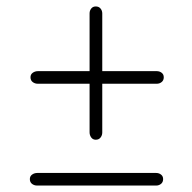

<svg xmlns="http://www.w3.org/2000/svg" viewBox="-20 -660 594 595"><path d="M74.5 -420.5Q74.5 -429.5 81.5 -434.5Q88.5 -439.5 97.5 -439.5H466Q474.5 -439.5 481 -434.5Q487.5 -429.5 487.5 -420.5Q487.5 -411 481 -405.8Q474.5 -400.5 466 -400.5H97Q88 -400.5 81.2 -405.8Q74.5 -411 74.5 -420.5ZM276.8 -227Q267.7 -227 262.7 -234Q257.6 -241 257.6 -250V-618.5Q257.6 -627 262.7 -633.5Q267.7 -640 276.8 -640Q286.3 -640 291.6 -633.5Q296.9 -627 296.9 -618.5V-249.5Q296.9 -240.5 291.6 -233.8Q286.3 -227 276.8 -227ZM72.5 -105Q72.5 -114 79.5 -119Q86.5 -124 95.5 -124H464Q472.5 -124 479 -119Q485.5 -114 485.5 -105Q485.5 -95.5 479 -90.2Q472.5 -85 464 -85H95Q86 -85 79.2 -90.2Q72.5 -95.5 72.5 -105Z"/></svg>

Font: Fraunces 9pt S000 Light
Style: Regular
Weight: 300
Version: Version 1.000; ttfautohint (v1.8.3)